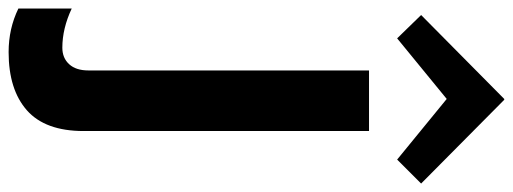

<svg xmlns="http://www.w3.org/2000/svg" viewBox="-460 -591 1202 450"><g transform="rotate(90 141.0 -366.0)"><path d="M223.1 -629.9V39.1Q223.1 128.9 174.6 171.9Q126 214.8 38.1 214.8Q-17.1 214.8 -64 191.9V66.9Q-17.1 88.9 27.8 88.9Q51.8 88.9 66.4 73Q81.1 57.1 81.1 27.8V-629.9ZM149.9 -946.8 346.2 -752 290 -695.8 147.9 -812 5.9 -695.8 -48.8 -752 147.9 -946.8Z"/></g></svg>

Font: Sinkin Sans 600 SemiBold
Style: Regular
Weight: 600
Designer: Keith Bates
Foundry: K-Type
Version: Sinkin Sans (version 1.0)  by Keith Bates   •   © 2014   www